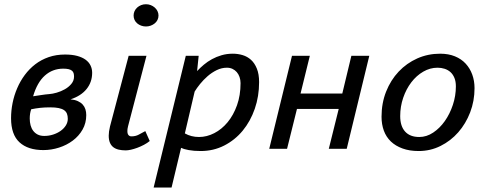

<svg xmlns="http://www.w3.org/2000/svg" viewBox="-20 -689 2248 889"><path d="M281.2 -436.5Q313.5 -436.5 337.2 -430.2Q360.8 -423.8 376.2 -412.6Q391.6 -401.4 399.2 -385.7Q406.7 -370.1 406.7 -352.1Q406.7 -309.1 381.1 -277.1Q355.5 -245.1 306.6 -229Q326.7 -227.1 340.6 -220.7Q354.5 -214.4 363 -204.8Q371.6 -195.3 375.5 -182.9Q379.4 -170.4 379.4 -156.2Q379.4 -119.1 362.3 -89.1Q345.2 -59.1 317.1 -38.1Q289.1 -17.1 253.4 -5.6Q217.8 5.9 180.7 5.9Q109.4 5.9 70.3 -30Q31.2 -65.9 31.2 -141.6Q31.2 -176.8 38.3 -212.2Q45.4 -247.6 59.6 -280.5Q73.7 -313.5 94.7 -341.8Q115.7 -370.1 143.3 -391.4Q170.9 -412.6 205.6 -424.6Q240.2 -436.5 281.2 -436.5ZM124.5 -183.1Q117.7 -164.1 117.7 -140.1Q117.7 -123.5 121.6 -108.9Q125.5 -94.2 133.8 -83.3Q142.1 -72.3 154.8 -65.9Q167.5 -59.6 185.1 -59.6Q206.1 -59.6 225.8 -65.9Q245.6 -72.3 260.7 -83Q275.9 -93.8 284.9 -108.2Q293.9 -122.6 293.9 -138.7Q293.9 -152.3 290 -162.4Q286.1 -172.4 276.6 -179Q267.1 -185.5 251.5 -188.7Q235.8 -191.9 212.9 -191.9Q186.5 -191.9 166.3 -189.7Q146 -187.5 124.5 -183.1ZM208.5 -253.4Q223.1 -254.4 242.7 -260Q262.2 -265.6 280 -275.6Q297.9 -285.6 310.3 -300.5Q322.8 -315.4 322.8 -334.5Q322.8 -343.3 320.8 -350.1Q318.8 -356.9 313.2 -361.6Q307.6 -366.2 297.9 -368.7Q288.1 -371.1 272.9 -371.1Q223.6 -371.1 187.7 -339.1Q151.9 -307.1 133.3 -243.2Q150.4 -245.6 170.2 -248.8Q189.9 -252 208.5 -253.4Z M483.4 0ZM598.6 -617.2Q598.6 -627.9 603 -637.5Q607.4 -647 615.2 -654.1Q623 -661.1 633.5 -665.3Q644 -669.4 655.8 -669.4Q667.5 -669.4 678 -665.3Q688.5 -661.1 696.5 -654.1Q704.6 -647 709.2 -637.5Q713.9 -627.9 713.9 -617.2Q713.9 -606 709.2 -596.7Q704.6 -587.4 696.5 -580.8Q688.5 -574.2 678 -570.3Q667.5 -566.4 655.8 -566.4Q644 -566.4 633.5 -570.3Q623 -574.2 615.2 -580.8Q607.4 -587.4 603 -596.7Q598.6 -606 598.6 -617.2ZM572.8 -104Q570.8 -97.2 570.3 -91.6Q569.8 -85.9 569.8 -82Q569.8 -69.3 575 -63.5Q580.1 -57.6 588.4 -57.6Q607.9 -57.6 622.6 -65.7Q637.2 -73.7 652.8 -82L673.3 -36.1Q661.6 -26.4 646.2 -18.3Q630.9 -10.3 615.5 -4.6Q600.1 1 586.2 4.2Q572.3 7.3 562.5 7.3Q544.4 7.3 529.8 3.9Q515.1 0.5 504.9 -7.3Q494.6 -15.1 489 -28.3Q483.4 -41.5 483.4 -61Q483.4 -78.6 489.3 -103.5L575.7 -430.7H658.2Z M711.9 0ZM840.3 -430.7H899.9L892.6 -359.9Q906.7 -375 923.8 -389.4Q940.9 -403.8 961.4 -415Q981.9 -426.3 1006.1 -433.3Q1030.3 -440.4 1058.1 -440.4Q1081.5 -440.4 1103.5 -433.8Q1125.5 -427.2 1142.3 -411.9Q1159.2 -396.5 1169.4 -371.1Q1179.7 -345.7 1179.7 -308.6Q1179.7 -243.2 1159.7 -185.3Q1139.6 -127.4 1103.8 -84Q1067.9 -40.5 1018.1 -15.1Q968.3 10.3 909.2 10.3Q877.4 10.3 853.8 5.9Q830.1 1.5 818.4 -4.4L774.4 179.2H691.4ZM1030.8 -375.5Q1006.3 -375.5 983.4 -364.3Q960.4 -353 941.2 -336.2Q921.9 -319.3 906.5 -300.3Q891.1 -281.2 881.3 -265.1L835.9 -71.3Q865.2 -54.7 901.4 -54.7Q937.5 -54.7 972.2 -72.5Q1006.8 -90.3 1033.9 -123Q1061 -155.8 1077.4 -201.7Q1093.8 -247.6 1093.8 -304.2Q1093.8 -319.3 1089.1 -332.5Q1084.5 -345.7 1076.2 -355.2Q1067.9 -364.7 1056.4 -370.1Q1044.9 -375.5 1030.8 -375.5Z M1548.3 -184.6H1355L1309.1 0H1226.6L1332 -430.7H1414.6L1371.6 -255.9H1564.9L1606.9 -430.7H1689.9L1585.4 0H1502.4Z M1746.6 0ZM1746.6 -148.4Q1746.6 -211.4 1767.8 -264.9Q1789.1 -318.4 1825.9 -357.4Q1862.8 -396.5 1912.1 -418.5Q1961.4 -440.4 2018.1 -440.4Q2056.6 -440.4 2086.4 -428.2Q2116.2 -416 2136.2 -394.3Q2156.2 -372.6 2166.7 -343.5Q2177.2 -314.5 2177.2 -280.8Q2177.2 -221.7 2157 -168.9Q2136.7 -116.2 2101.8 -76.4Q2066.9 -36.6 2019.8 -13.2Q1972.7 10.3 1918.5 10.3Q1876 10.3 1843.8 -1.5Q1811.5 -13.2 1789.8 -33.9Q1768.1 -54.7 1757.3 -84Q1746.6 -113.3 1746.6 -148.4ZM1833 -151.4Q1833 -105 1855.7 -79.8Q1878.4 -54.7 1921.4 -54.7Q1955.1 -54.7 1985.6 -75Q2016.1 -95.2 2039.6 -128.4Q2063 -161.6 2076.9 -203.6Q2090.8 -245.6 2090.8 -289.1Q2090.8 -311.5 2084.2 -327.9Q2077.6 -344.2 2066.2 -354.7Q2054.7 -365.2 2039.1 -370.4Q2023.4 -375.5 2005.9 -375.5Q1971.2 -375.5 1939.7 -357.2Q1908.2 -338.9 1884.5 -307.9Q1860.8 -276.9 1846.9 -236.3Q1833 -195.8 1833 -151.4Z"/></svg>

Font: PT Astra Sans
Style: Italic
Weight: 400
Italic angle: -16°
Designer: A.Korolkova, I. Chaeva
Foundry: ParaType Ltd
Version: Version 1.001; ttfautohint (v1.6)